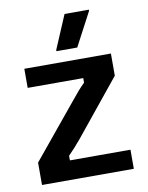

<svg xmlns="http://www.w3.org/2000/svg" viewBox="-80 -758 628 817"><g transform="rotate(-10 233.5 -350.0)"><path d="M35 0V-96.7L231.7 -335.8Q245 -352.5 259.6 -369.2Q274.2 -385.8 286.7 -397.5V-417.5H46.7V-500H420.8V-404.2L225.8 -164.2Q196.7 -129.2 170 -102.5V-82.5H431.7V0ZM194.2 -550V-555L255.8 -700H360.8V-695L284.2 -550Z"/></g></svg>

Font: Familjen Grotesk GF Medium
Style: Regular
Weight: 500
Designer: Anders Wikstroem, Jonas Baeckman, Matilda Gysing, Kristian Moeller
Foundry: Familjen STHLM AB
Version: Version 2.000; Beta; Release 4; Build 6